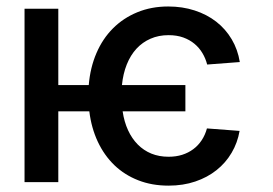

<svg xmlns="http://www.w3.org/2000/svg" viewBox="-20 -573 860 604"><path d="M163.4 -545.5V-305.4H259.2Q263.8 -360.4 283.4 -405.9Q302.9 -451.3 335.4 -483.8Q367.9 -516.3 411.9 -534.4Q456 -552.6 509.2 -552.6Q554 -552.6 592.3 -540.1Q630.7 -527.7 660.2 -504.8Q689.6 -481.9 708.8 -449.6Q728 -417.3 734.4 -377.8L631.7 -370Q626.8 -389.2 616.8 -405.9Q606.9 -422.6 591.8 -435.2Q576.7 -447.8 556.5 -455.1Q536.2 -462.4 510.3 -462.4Q479 -462.4 453.7 -451.3Q428.3 -440.3 409.4 -419.9Q390.6 -399.5 378.9 -370.4Q367.2 -341.3 363.6 -305.4H563.2V-222.7H365.8Q370.7 -189.6 382.8 -163.4Q394.9 -137.1 413.4 -118.4Q431.8 -99.8 456.1 -89.8Q480.5 -79.9 510.3 -79.9Q533.7 -79.9 553.3 -86.1Q572.8 -92.3 588.2 -103.9Q603.7 -115.4 614.5 -131.9Q625.4 -148.4 631 -169L733.7 -161.2Q727.3 -123.9 708.6 -92.3Q690 -60.7 661.2 -37.8Q632.5 -14.9 594.3 -2Q556.1 11 510.3 11Q457.7 11 414.8 -5.9Q371.8 -22.7 339.8 -53.4Q307.9 -84.2 287.6 -127.3Q267.4 -170.5 261 -222.7H163.4V0H57.2V-545.5Z"/></svg>

Font: Cannonade Med
Style: Regular
Weight: 500
Designer: Rasmus Andersson
Foundry: rsms
Version: Version 3.012;git-f93a4a705